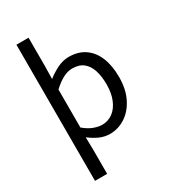

<svg xmlns="http://www.w3.org/2000/svg" viewBox="-242 -910 1104 1252"><g transform="rotate(-30 310.0 -283.5)"><path d="M92.1 229V-796H183.5V-579.9L181.6 -485.9Q217.9 -514.6 260.3 -535.7Q302.7 -556.8 347 -556.8Q419 -556.8 468 -522.3Q516.9 -487.8 541.9 -426.1Q566.8 -364.3 566.8 -280Q566.8 -187.5 533.5 -121.5Q500.3 -55.6 446.7 -21.1Q393.1 13.4 330.9 13.4Q292.3 13.4 255.2 -2.7Q218.1 -18.9 181.6 -47.5L183.5 45.2V229ZM316.3 -63.7Q361 -63.7 396.3 -89.4Q431.6 -115.2 451.9 -163.6Q472.3 -212 472.3 -278.8Q472.3 -339.2 457.7 -384.5Q443.1 -429.8 411.8 -454.9Q380.5 -480.1 328.4 -480.1Q294.3 -480.1 258.6 -461.3Q223 -442.4 183.5 -405.9V-119.9Q220.4 -88.7 255 -76.2Q289.6 -63.7 316.3 -63.7Z"/></g></svg>

Font: Noto Sans KR Thin
Style: Regular
Weight: 100
Designer: Ryoko NISHIZUKA 西塚涼子 (kana, bopomofo & ideographs); Paul D. Hunt (Latin, Greek & Cyrillic); Sandoll Communications 산돌커뮤니
Foundry: Adobe
Version: Version 2.004-H2;hotconv 1.0.118;makeotfexe 2.5.65603